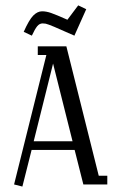

<svg xmlns="http://www.w3.org/2000/svg" viewBox="-20 -684 450 712"><path d="M32.2 0 151.9 -480H120.1V-512.2H226.1L346.2 -32.2H377.9V0H289.1L256.8 -127.9H97.2L63 7.8ZM67.9 -565.9Q87.9 -610.8 103.5 -626.5Q119.1 -642.1 136.2 -642.1Q151.4 -642.1 169.2 -636Q187 -629.9 230 -610.8L270 -664.1L299.8 -649.9L255.9 -551.8H255.4L254.9 -552.2H254.4L253.9 -552.7H253.4L252.9 -553.2H252.4L252 -553.7H251.5L251 -554.2H250.5L250 -554.7H249.5L249 -555.2H248.5H248L247.6 -555.7H247.1L246.6 -556.2H246.1L245.6 -556.6H245.1L244.6 -557.1H243.7Q165 -592.8 149.4 -596.2L138.2 -597.2Q126.5 -597.2 117.9 -586.7Q109.4 -576.2 98.1 -551.8ZM105 -160.2H249L176.8 -448.2Z"/></svg>

Font: Gawaa
Style: Regular
Weight: 400
Designer: T. Christopher White
Version: Version 1.0